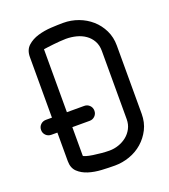

<svg xmlns="http://www.w3.org/2000/svg" viewBox="-133 -823 805 917"><g transform="rotate(-20 269.0 -364.5)"><path d="M89 -628Q89 -664 111 -684Q133 -704 165 -713.5Q197 -723 232 -725Q267 -727 294 -727Q334 -727 370.5 -713.5Q407 -700 435.5 -675Q464 -650 481 -615Q498 -580 498 -538V-191Q498 -147 480.5 -112.5Q463 -78 434.5 -53Q406 -28 369 -15Q332 -2 294 -2Q263 -2 227 -4Q191 -6 160.5 -15.5Q130 -25 109.5 -44.5Q89 -64 89 -99V-244H59Q42 -244 31 -255Q20 -266 20 -282Q20 -298 31 -309Q42 -320 59 -320H89ZM165 -99Q165 -96 178.5 -92Q192 -88 212 -85Q232 -82 254 -80Q276 -78 294 -78Q318 -78 341 -86Q364 -94 382 -108.5Q400 -123 411 -144Q422 -165 422 -191V-538Q422 -567 410 -588.5Q398 -610 378 -624Q358 -638 332.5 -644.5Q307 -651 280 -651Q265 -651 248.5 -649.5Q232 -648 216 -646.5Q200 -645 186.5 -643Q173 -641 165 -640V-320H253Q269 -320 280 -309Q291 -298 291 -282Q291 -266 280 -255Q269 -244 253 -244H165Z"/></g></svg>

Font: VDS Compensated
Style: Light
Weight: 300
Designer: artmaker
Foundry: artmaker
Version: Version 1.000 2012 initial release